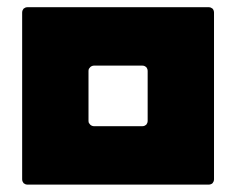

<svg xmlns="http://www.w3.org/2000/svg" viewBox="-20 -500 640 520"><path d="M40 -465.8Q40 -468.8 41 -471.7Q42 -473.6 43.9 -476.6Q46.9 -478.5 48.8 -479.5Q51.8 -480.5 54.7 -480.5Q177.7 -480.5 299.8 -480.5Q421.9 -480.5 544.9 -480.5Q547.9 -480.5 550.8 -479.5Q552.7 -478.5 555.7 -476.6Q557.6 -474.6 558.6 -471.7Q559.6 -468.8 559.6 -465.8Q559.6 -352.5 559.6 -240.2Q559.6 -127.9 559.6 -14.6Q559.6 -11.7 558.6 -8.8Q557.6 -6.8 555.7 -3.9Q553.7 -2 550.8 -1Q547.9 0 544.9 0Q422.9 0 299.8 0Q177.7 0 54.7 0Q51.8 0 48.8 -1Q46.9 -2 43.9 -3.9Q42 -6.8 41 -8.8Q40 -11.7 40 -14.6Q40 -127.9 40 -240.2Q40 -352.5 40 -465.8ZM219.7 -172.9Q219.7 -169.9 220.7 -167Q222.7 -165 224.6 -162.1Q226.6 -160.2 229.5 -159.2Q231.4 -158.2 235.4 -158.2Q267.6 -158.2 299.8 -158.2Q332 -158.2 365.2 -158.2Q368.2 -158.2 371.1 -159.2Q373 -160.2 376 -162.1Q377.9 -165 378.9 -167Q379.9 -169.9 379.9 -172.9Q379.9 -207 379.9 -240.2Q379.9 -273.4 379.9 -307.6Q379.9 -310.5 378.9 -313.5Q377.9 -315.4 376 -318.4Q373 -320.3 371.1 -321.3Q368.2 -322.3 365.2 -322.3Q332 -322.3 299.8 -322.3Q267.6 -322.3 235.4 -322.3Q231.4 -322.3 229.5 -321.3Q226.6 -320.3 224.6 -318.4Q222.7 -315.4 220.7 -313.5Q219.7 -310.5 219.7 -307.6Q219.7 -273.4 219.7 -240.2Q219.7 -207 219.7 -172.9Z"/></svg>

Font: pil love
Style: regular
Weight: 400
Designer: pierpaolo belleggia, riccardo antolini, manuela ilari
Foundry: pil communication
Version: Version 1.2